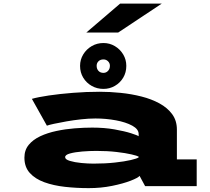

<svg xmlns="http://www.w3.org/2000/svg" viewBox="-20 -1010 1140 1042"><path d="M461.5 11Q395 11 332.5 4Q270 -3 220.5 -21Q171 -39 141.8 -71.2Q112.5 -103.5 112.5 -154.5Q112.5 -195.5 136 -224Q159.5 -252.5 198.8 -270.8Q238 -289 286.2 -299.2Q334.5 -309.5 385 -313.5Q435.5 -317.5 480.5 -317.5Q546.5 -317.5 601.5 -307.8Q656.5 -298 691.5 -286.8Q726.5 -275.5 732.5 -270.5V-282.5Q732.5 -309 697.8 -328Q663 -347 609 -357Q555 -367 498 -367Q462 -367 420.8 -362.5Q379.5 -358 340.8 -351.2Q302 -344.5 273.5 -338.2Q245 -332 234.5 -328L153 -473.5Q186 -483 245 -491.8Q304 -500.5 376.2 -506.2Q448.5 -512 521.5 -512Q576.5 -512 635 -506Q693.5 -500 747.8 -486.2Q802 -472.5 845.5 -448.8Q889 -425 914.5 -390.2Q940 -355.5 940 -307V-145H1047.5V0H767.5L737.5 -55.5Q729.5 -45 689 -29.2Q648.5 -13.5 588.2 -1.2Q528 11 461.5 11ZM487.5 -122Q551 -122 603.5 -127.8Q656 -133.5 690 -141.5Q724 -149.5 732.5 -156V-160Q725.5 -164.5 693.8 -172Q662 -179.5 612.5 -185.2Q563 -191 503 -191Q466 -191 426.5 -187.8Q387 -184.5 360.2 -177.2Q333.5 -170 333.5 -157Q333.5 -144.5 359.2 -136.8Q385 -129 421 -125.5Q457 -122 487.5 -122ZM541.5 -527.5Q506.5 -527.5 477.8 -543.8Q449 -560 431.8 -588.2Q414.5 -616.5 414.5 -652.5Q414.5 -686.5 431.8 -714.8Q449 -743 477.8 -759.8Q506.5 -776.5 541.5 -776.5Q575 -776.5 603.2 -759.8Q631.5 -743 648.5 -714.8Q665.5 -686.5 665.5 -652.5Q665.5 -616.5 648.5 -588.2Q631.5 -560 603.2 -543.8Q575 -527.5 541.5 -527.5ZM541.5 -614.5Q556 -614.5 566.2 -625.2Q576.5 -636 576.5 -653Q576.5 -667.5 566.2 -677.5Q556 -687.5 541.5 -687.5Q524.5 -687.5 514.5 -677.5Q504.5 -667.5 504.5 -653Q504.5 -636 514.5 -625.2Q524.5 -614.5 541.5 -614.5ZM621.5 -833.5H448.5L632 -990.5H858Z"/></svg>

Font: Trispace Expanded ExtraBold
Style: Regular
Weight: 800
Width: 7
Designer: Tyler Finck
Foundry: Etcetera Type Company
Version: Version 1.210; ttfautohint (v1.8.3)